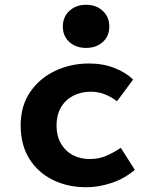

<svg xmlns="http://www.w3.org/2000/svg" viewBox="-20 -775 640 807"><path d="M343.1 12Q264.9 12 202.3 -18.7Q139.7 -49.5 103.3 -107.5Q66.9 -165.6 66.9 -247.9Q66.9 -330.4 106.9 -388.5Q146.8 -446.7 212.3 -477.4Q277.8 -508.1 353.8 -508.1Q413.1 -508.1 461 -489.3Q509 -470.5 539.6 -440.7L471.8 -349.5Q443.3 -370.4 416.7 -380Q390.1 -389.5 362 -389.5Q319.7 -389.5 286.9 -372.1Q254 -354.7 235.8 -322.8Q217.6 -290.8 217.6 -247.9Q217.6 -205 235.3 -173.1Q253 -141.2 284.6 -123.9Q316.3 -106.6 357.1 -106.6Q396.4 -106.6 428.8 -121Q461.2 -135.3 487.6 -153.9L546.8 -61.1Q502.6 -23.8 448.4 -5.9Q394.3 12 343.1 12ZM341.8 -573.6Q299.4 -573.6 271.7 -598.3Q244.1 -623 244.1 -663.4Q244.1 -704 271.7 -729.4Q299.4 -754.9 341.8 -754.9Q384.3 -754.9 411.9 -729.4Q439.4 -704 439.4 -663.4Q439.4 -623 411.9 -598.3Q384.3 -573.6 341.8 -573.6Z"/></svg>

Font: Source Code Pro ExtraLight
Style: Regular
Weight: 200
Monospace: yes
Designer: Paul D. Hunt, Teo Tuominen
Foundry: Adobe
Version: Version 1.026;hotconv 1.1.0;makeotfexe 2.6.0